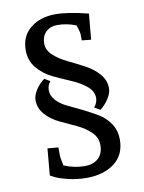

<svg xmlns="http://www.w3.org/2000/svg" viewBox="-92 -783 720 962"><g transform="rotate(-10 268.5 -302.5)"><path d="M147 -411 175 -394Q159 -375 159 -351Q159 -321 182 -297Q205 -273 239 -257.5Q273 -242 313 -222Q353 -202 387 -181.5Q421 -161 444 -126Q467 -91 467 -46Q467 32 412 73.5Q357 115 271 115Q222 115 177 104Q132 93 111 82L90 71L102 -65L157 -60V-21Q157 -7 166 33Q217 55 272 55Q315 55 340.5 31.5Q366 8 366 -36Q366 -74 337 -102Q308 -130 267 -149Q226 -168 184.5 -187.5Q143 -207 114 -239Q85 -271 85 -313Q85 -338 104 -366.5Q123 -395 147 -411ZM397 -209 368 -226Q386 -247 386 -272Q386 -306 354.5 -332Q323 -358 278 -377Q233 -396 188 -417.5Q143 -439 111.5 -477Q80 -515 80 -568Q80 -639 130 -679.5Q180 -720 258 -720Q320 -720 424 -694L412 -563L365 -568V-601Q365 -608 353 -646Q307 -665 256 -665Q222 -665 199.5 -643.5Q177 -622 177 -584Q177 -551 206 -524.5Q235 -498 276.5 -478Q318 -458 359 -436.5Q400 -415 429 -382.5Q458 -350 458 -308Q458 -283 439.5 -255Q421 -227 397 -209Z"/></g></svg>

Font: Andada
Style: Regular
Weight: 400
Designer: Carolina Giovagnoli
Foundry: Carolina Giovagnoli
Version: Version 1.003